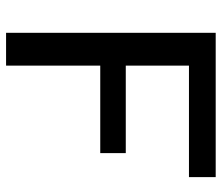

<svg xmlns="http://www.w3.org/2000/svg" viewBox="-69 -661 730 632"><g transform="rotate(90 296.0 -345.0)"><path d="M88 -690H563V-602H196V-394H484V-310H196V0H88Z"/></g></svg>

Font: Mozilla Text BETA Medium
Style: Regular
Weight: 500
Designer: Studio DRAMA
Foundry: Studio DRAMA
Version: Version 0.100